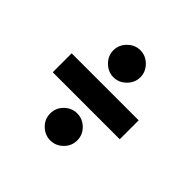

<svg xmlns="http://www.w3.org/2000/svg" viewBox="-128 -664 703 703"><g transform="rotate(45 223.5 -312.5)"><path d="M171 -427Q150 -448 150 -476Q150 -504 171 -525Q192 -546 220 -546Q248 -546 269 -525Q290 -504 290 -476Q290 -448 269 -427Q248 -406 220 -406Q192 -406 171 -427ZM171 -99.5Q150 -120 150 -149Q150 -178 171 -198.5Q192 -219 220 -219Q248 -219 269 -198.5Q290 -178 290 -149Q290 -120 269 -99.5Q248 -79 220 -79Q192 -79 171 -99.5ZM397 -262H50V-360H397Z"/></g></svg>

Font: Edgecutting Lite Sharp
Style: Medium
Weight: 500
Designer: RandomMaerks (Nguyen Gia Bao)
Version: Version 1.0